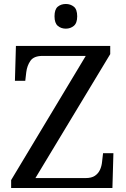

<svg xmlns="http://www.w3.org/2000/svg" viewBox="-20 -945 632 965"><path d="M36 0V-40L411 -664H194Q150 -664 133 -639.5Q116 -615 112 -582L107 -539H55L60 -714H534V-673L158 -50H410Q440 -50 457 -61.5Q474 -73 482.5 -91.5Q491 -110 493 -132L498 -175H550L545 0ZM311 -801Q287 -801 270.5 -815Q254 -829 254 -863Q254 -898 270.5 -911.5Q287 -925 311 -925Q334 -925 351 -911.5Q368 -898 368 -863Q368 -829 351 -815Q334 -801 311 -801Z"/></svg>

Font: Noto Serif Toto
Style: Regular
Weight: 400
Designer: Monotype Design Team
Foundry: Monotype Imaging Inc.
Version: Version 2.001